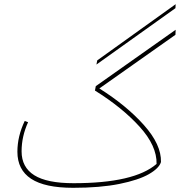

<svg xmlns="http://www.w3.org/2000/svg" viewBox="-20 -884 908 916"><path d="M817 -845 440 -576 444 -596 818 -864ZM437 -473 818 -742 817 -718 454 -462Q583 -381 666.5 -287.5Q750 -194 748 -111Q739 -81 690 -53Q641 -25 549.5 -6.5Q458 12 329 12Q194 12 128.5 -31Q63 -74 63 -160Q63 -234 98 -307L114 -301Q83 -233 83 -162Q83 -86 143.5 -48Q204 -10 331 -10Q621 -10 727 -102Q729 -188 646 -279.5Q563 -371 433 -452Z"/></svg>

Font: FiraGO Thin
Style: Italic
Weight: 100
Italic angle: -8°
Designer: bBox Type GmbH
Foundry: bBox Type GmbH
Version: Version 1.001